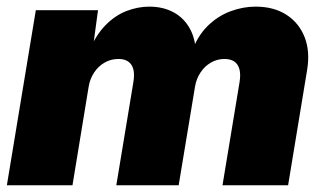

<svg xmlns="http://www.w3.org/2000/svg" viewBox="-20 -553 967 573"><path d="M0.5 0 86.9 -522.5H272.5L254.9 -392.6L245.1 -398.9Q265.6 -447.8 294.4 -477.3Q323.2 -506.8 357.2 -520Q391.1 -533.2 425.8 -533.2Q466.8 -533.2 498.3 -516.1Q529.8 -499 547.6 -465.8Q565.4 -432.6 564.9 -382.3L550.8 -395Q568.8 -444.8 599.1 -474.9Q629.4 -504.9 667 -519Q704.6 -533.2 742.7 -533.2Q797.4 -533.2 835 -508.8Q872.6 -484.4 889.2 -441.9Q905.8 -399.4 896.5 -343.8L839.8 0H644L694.8 -307.1Q698.7 -330.6 694.6 -346.2Q690.4 -361.8 679.2 -369.4Q668 -377 649.9 -377Q627.9 -377 609.4 -366.2Q590.8 -355.5 578.4 -336.7Q565.9 -317.9 562 -294.4L513.2 0H327.1L377.9 -307.1Q383.8 -342.3 372.1 -359.6Q360.4 -377 333.5 -377Q311 -377 292.2 -366.2Q273.4 -355.5 261 -336.7Q248.5 -317.9 244.6 -294.4L196.3 0Z"/></svg>

Font: Inter 28pt Black
Style: Italic
Weight: 900
Italic angle: -9.3988°
Designer: Rasmus Andersson
Foundry: rsms
Version: Version 4.001;git-66647c0bb